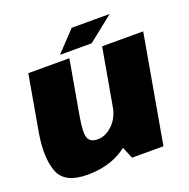

<svg xmlns="http://www.w3.org/2000/svg" viewBox="-131 -861 975 991"><g transform="rotate(-20 356.5 -365.5)"><path d="M430 0H602.5L707 -593H481.5L392.5 -90ZM301.5 -593H76L22.5 -288.5Q-0.5 -158 29 -76.8Q58.5 4.5 185.5 4.5Q332 4.5 424.8 -82Q517.5 -168.5 532 -251.5L429 -290.5Q417.5 -223.5 378.8 -186.5Q340 -149.5 296 -149.5Q257 -149.5 245 -177.2Q233 -205 250 -300.5ZM335.5 -626H436L575 -736.5H441.5ZM262 -626H362L496.5 -736.5H366.5Z"/></g></svg>

Font: Anybody Thin Black
Style: Italic
Weight: 900
Italic angle: -10°
Version: Version 1.113;gftools[0.9.25]